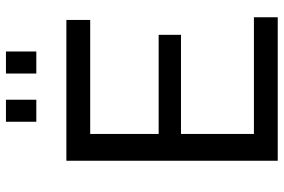

<svg xmlns="http://www.w3.org/2000/svg" viewBox="-174 -779 953 645"><g transform="rotate(-90 302.5 -456.5)"><path d="M216 -811V-913H290V-811ZM378 -811V-913H452V-811ZM567 -80V0H85V-710H558V-630H175V-400H508V-325H175V-80Z"/></g></svg>

Font: Raleway-v4020 Medium
Style: Regular
Weight: 500
Designer: Matt McInerney, Pablo Impallari, Rodrigo Fuenzalida
Foundry: Matt McInerney, Pablo Impallari, Rodrigo Fuenzalida
Version: Version 4.020;PS 004.020;hotconv 1.0.88;makeotf.lib2.5.64775